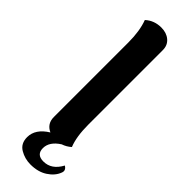

<svg xmlns="http://www.w3.org/2000/svg" viewBox="-298 -717 903 903"><g transform="rotate(45 153.0 -265.5)"><path d="M281 69Q303 82 294 103Q282 135 247.5 157.5Q213 180 163 180Q125 180 93 161Q61 142 61 100Q61 45 123 7Q83 -11 83 -56V-551Q83 -628 63 -681Q96 -711 143 -711Q178 -711 200.5 -692Q223 -673 223 -641V-146Q223 -65 243 -16Q224 1 200 9Q150 41 150 84Q150 127 196 127Q250 127 281 69Z"/></g></svg>

Font: Arima Koshi Bold
Style: Regular
Weight: 700
Designer: Joana Correia and Natanael Gama
Foundry: NDISCOVER
Version: Version 1.019;PS 001.019;hotconv 1.0.88;makeotf.lib2.5.64775